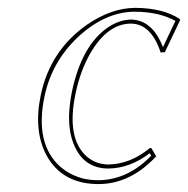

<svg xmlns="http://www.w3.org/2000/svg" viewBox="-20 -459 479 489"><path d="M314 -398.9Q253.9 -398.9 210 -323.2Q185.1 -279.8 172.9 -223.1Q147.9 -107.4 201.2 -60.1Q224.6 -40.5 255.9 -40Q312 -41 361.8 -82H365.2L377.9 -61Q312 9.8 231 9.8Q138.2 9.8 98.1 -64Q64.9 -127 84 -217.8Q107.9 -330.1 200.7 -395.5Q262.7 -438.5 324.2 -439Q395 -438.5 437 -411.1L439 -408.2L399.9 -326.2L389.2 -325.2Q365.2 -397.9 314 -398.9ZM314 -409.2Q368.7 -407.7 395 -338.9L426.8 -405.8Q385.3 -428.7 324.2 -429.2Q247.6 -429.2 177.7 -363.8Q112.8 -302.2 93.8 -215.8Q67.4 -93.3 133.8 -34.2Q160.2 -11.7 195.3 -3.4Q212.9 0 231 0Q305.7 -1 365.2 -62.5L361.3 -68.8Q311 -30.3 255.9 -29.8Q191.9 -29.8 167 -93.8Q155.8 -123 155.8 -159.7Q156.2 -190.4 163.1 -225.1Q188 -343.8 255.4 -389.6Q284.2 -408.7 314 -409.2Z"/></svg>

Font: Linux Biolinum Outline O
Style: Italic
Weight: 400
Italic angle: -12°
Designer: Philipp H. Poll
Foundry: Philipp H. Poll
Version: Version 0.6.2